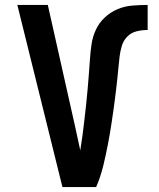

<svg xmlns="http://www.w3.org/2000/svg" viewBox="-20 -755 640 775"><path d="M232 0 50 -735H173L283 -245Q288 -221 293.5 -196.5Q299 -172 304 -148Q309 -178 313 -208.5Q317 -239 320.5 -269.5Q324 -300 327.5 -331Q331 -362 333.5 -392.5Q336 -423 338.5 -453.5Q341 -484 343 -515Q345 -546 349.5 -576.5Q354 -607 367 -635Q380 -663 403 -684.5Q426 -706 454.5 -718Q483 -730 514 -732.5Q545 -735 576 -735V-634Q553 -634 531 -628.5Q509 -623 493.5 -607Q478 -591 471.5 -569Q465 -547 462.5 -525Q460 -503 458 -481Q456 -459 453.5 -436.5Q451 -414 448.5 -392Q446 -370 443 -348Q440 -326 437 -304Q434 -282 430.5 -260Q427 -238 423.5 -216Q420 -194 415.5 -172Q411 -150 406.5 -128Q402 -106 396.5 -84.5Q391 -63 384 -41.5Q377 -20 368 0Z"/></svg>

Font: Iosevka Fixed Extended
Style: Bold
Weight: 700
Width: 7
Monospace: yes
Designer: Belleve Invis
Foundry: Belleve Invis
Version: Version 24.1.1; ttfautohint (v1.8.4)